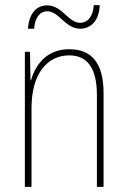

<svg xmlns="http://www.w3.org/2000/svg" viewBox="-20 -729 498 749"><path d="M89 -617H113C117 -667 140 -685 164 -685C211 -685 234 -617 293 -617C333 -617 367 -647 369 -709H346C342 -661 320 -640 293 -640C246 -640 223 -708 164 -708C125 -708 94 -681 89 -617ZM250 -537C161 -537 118 -475 101 -416H99L97 -527H77V0H103V-308C103 -445 167 -513 250 -513C317 -513 358 -468 358 -359V0H384V-366C384 -485 336 -537 250 -537Z"/></svg>

Font: Noto Sans Lao Condensed Thin
Style: Regular
Weight: 100
Width: 3
Designer: Monotype Design Team
Foundry: Monotype Imaging Inc.
Version: Version 2.003